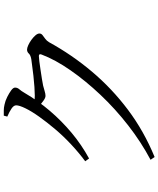

<svg xmlns="http://www.w3.org/2000/svg" viewBox="71 -882 857 1040"><g transform="rotate(-90 500.0 -362.5)"><path d="M154 24Q250 -27 340 -97Q430 -167 506 -247.5Q582 -328 639 -410Q696 -492 724 -566Q730 -581 716 -581Q708 -581 687.5 -578.5Q667 -576 641.5 -572Q616 -568 592.5 -564.5Q569 -561 556 -558Q540 -554 525.5 -549.5Q511 -545 500 -545Q489 -545 473 -557Q457 -569 439 -583L454 -607Q469 -605 480.5 -604Q492 -603 501 -603Q519 -603 548.5 -605Q578 -607 609 -610.5Q640 -614 664.5 -617.5Q689 -621 699 -622Q721 -626 729.5 -635.5Q738 -645 751 -645Q760 -645 774.5 -638.5Q789 -632 803.5 -621.5Q818 -611 828 -599.5Q838 -588 838 -578Q838 -568 829 -561Q820 -554 809.5 -546.5Q799 -539 791 -526Q723 -402 631.5 -293.5Q540 -185 425 -98.5Q310 -12 169 46ZM146 -330Q192 -364 237 -406Q282 -448 320 -493Q358 -538 387.5 -579.5Q417 -621 433 -654Q449 -687 449 -704Q449 -717 431.5 -729Q414 -741 388 -752L393 -771Q407 -771 421.5 -771Q436 -771 453 -767Q473 -763 494 -752.5Q515 -742 530 -731Q545 -720 545 -710Q545 -697 536 -687Q527 -677 516 -658Q474 -586 419.5 -522Q365 -458 300.5 -404Q236 -350 161 -309Z"/></g></svg>

Font: Noto Serif SC ExtraLight
Style: Regular
Weight: 400
Version: Version 2.002-H1;hotconv 1.1.0;makeotfexe 2.6.0